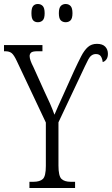

<svg xmlns="http://www.w3.org/2000/svg" viewBox="-25 -939 559 959"><path d="M122 0V-31H142Q174 -31 189 -45Q204 -59 204 -110V-327L59 -634Q45 -664 33.5 -673.5Q22 -683 1 -683H-5V-714H187V-683H162Q137 -683 130 -676Q123 -669 123 -659Q123 -649 128 -635Q133 -621 141 -606L197 -482Q212 -451 224.5 -422.5Q237 -394 247 -366Q262 -402 291 -465L345 -585Q365 -628 380.5 -658Q396 -688 414 -704Q432 -720 459 -720Q487 -720 500.5 -706Q514 -692 514 -670Q514 -653 506.5 -642.5Q499 -632 488 -629Q486 -647 478.5 -658Q471 -669 454 -669Q430 -669 416 -642Q402 -615 377 -561L267 -328V-112Q267 -60 282 -45.5Q297 -31 328 -31H350V0ZM303 -828Q288 -828 278.5 -837.5Q269 -847 269 -873Q269 -899 278.5 -909Q288 -919 303 -919Q318 -919 327.5 -909Q337 -899 337 -873Q337 -847 327.5 -837.5Q318 -828 303 -828ZM164 -828Q149 -828 140.5 -837.5Q132 -847 132 -873Q132 -899 140.5 -909Q149 -919 164 -919Q179 -919 188.5 -909Q198 -899 198 -873Q198 -847 188.5 -837.5Q179 -828 164 -828Z"/></svg>

Font: Noto Serif ExtraCondensed Light
Style: Regular
Weight: 300
Width: 2
Designer: Monotype Design Team
Foundry: Monotype Imaging Inc.
Version: Version 2.014; ttfautohint (v1.8.4.7-5d5b)